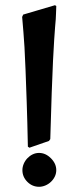

<svg xmlns="http://www.w3.org/2000/svg" viewBox="-20 -706 308 737"><path d="M196 -683Q196 -674 195.5 -666.5Q195 -659 195 -654Q195 -643 194 -632Q193 -621 191.5 -602.5Q190 -584 188 -553.5Q186 -523 183.5 -473Q181 -423 178.5 -349.5Q176 -276 173 -172L168 -165L93 -139L87 -143Q85 -242 82.5 -314.5Q80 -387 78 -438.5Q76 -490 74 -524.5Q72 -559 70 -581.5Q68 -604 67 -617.5Q66 -631 65 -641L69 -650L191 -686ZM66 -53Q66 -65 71 -77Q76 -89 85 -98.5Q94 -108 105.5 -113.5Q117 -119 130 -119Q155 -119 175.5 -98.5Q196 -78 196 -53Q196 -40 190.5 -28.5Q185 -17 175.5 -8Q166 1 154 6Q142 11 130 11Q104 11 85 -8Q66 -27 66 -53Z"/></svg>

Font: QuattrocentoBold
Style: Bold
Weight: 700
Designer: Pablo Impallari
Foundry: Pablo Impallari, Igino Marini, Branda Gallo
Version: Version 2.000